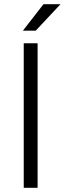

<svg xmlns="http://www.w3.org/2000/svg" viewBox="-20 -894 308 914"><path d="M93 -688H159V0H93ZM187 -874H268L150 -748H89Z"/></svg>

Font: Roundo
Style: Regular
Weight: 400
Designer: Namrata Goyal (Gurmukhi), Shiva Nallaperumal (Latin)
Foundry: Indian Type Foundry
Version: Version 1.000;PS 1.0;hotconv 1.0.88;makeotf.lib2.5.647800